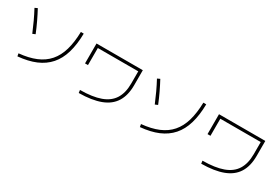

<svg xmlns="http://www.w3.org/2000/svg" viewBox="50 -1718 3900 2715"><g transform="rotate(30 2000.0 -360.5)"><path d="M236 -39Q395 -54 509.5 -102Q624 -150 698 -235Q772 -320 808.5 -446Q845 -572 849 -742L896 -741Q893 -562 853.5 -428Q814 -294 734 -203Q654 -112 532.5 -60.5Q411 -9 244 6ZM267 -375Q230 -464 191.5 -546.5Q153 -629 110 -709L153 -729Q196 -649 235.5 -566Q275 -483 311 -394Z M1248 -25Q1451 -26 1579.5 -72.5Q1708 -119 1769 -216.5Q1830 -314 1830 -466V-665H1170V-386H1122V-711H1878V-466Q1878 -301 1811 -193.5Q1744 -86 1605.5 -33.5Q1467 19 1254 21Z M2236 -39Q2395 -54 2509.5 -102Q2624 -150 2698 -235Q2772 -320 2808.5 -446Q2845 -572 2849 -742L2896 -741Q2893 -562 2853.5 -428Q2814 -294 2734 -203Q2654 -112 2532.5 -60.5Q2411 -9 2244 6ZM2267 -375Q2230 -464 2191.5 -546.5Q2153 -629 2110 -709L2153 -729Q2196 -649 2235.5 -566Q2275 -483 2311 -394Z M3248 -25Q3451 -26 3579.5 -72.5Q3708 -119 3769 -216.5Q3830 -314 3830 -466V-665H3170V-386H3122V-711H3878V-466Q3878 -301 3811 -193.5Q3744 -86 3605.5 -33.5Q3467 19 3254 21Z"/></g></svg>

Font: M PLUS 1 Code Light
Style: Regular
Weight: 300
Designer: Coji Morishita
Foundry: UNDERFOREST DESIGN
Version: Version 1.002